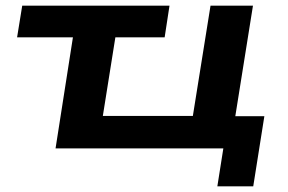

<svg xmlns="http://www.w3.org/2000/svg" viewBox="-20 -521 1012 674"><path d="M743 133 764 0H175L236 -390H40L58 -501H575L558 -390H385L341 -114H657L719 -501H868L806 -113H908L869 133Z"/></svg>

Font: Nunito Sans 7pt Expanded
Style: Bold Italic
Weight: 700
Width: 7
Italic angle: -9°
Designer: Vernon Adams
Foundry: Vernon Adams
Version: Version 3.101;gftools[0.9.27]